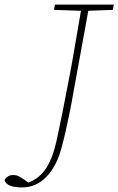

<svg xmlns="http://www.w3.org/2000/svg" viewBox="-96 -696 516 837"><path d="M139 -653 144 -676H400L396 -653L289 -649L228 -315Q216 -246 206.5 -199.5Q197 -153 189.5 -120.5Q182 -88 174 -59Q153 26 107.5 73.5Q62 121 1 121Q-68 121 -76 89Q-72 80 -62 73.5Q-52 67 -39 67Q-24 67 -11 74Q2 81 28 100Q79 80 107.5 33.5Q136 -13 152 -89Q164 -145 178 -214.5Q192 -284 208 -369Q219 -426 230.5 -495Q242 -564 257 -649Z"/></svg>

Font: Source Serif 4 SmText ExtraLight
Style: Italic
Weight: 200
Italic angle: -12°
Designer: Frank Grießhammer
Foundry: Adobe
Version: Version 4.005;hotconv 1.1.0;makeotfexe 2.6.0